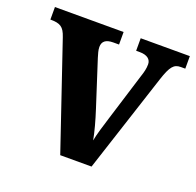

<svg xmlns="http://www.w3.org/2000/svg" viewBox="-100 -642 766 749"><g transform="rotate(20 283.0 -268.0)"><path d="M75 -436 223 0H353L487 -411C506 -469 519 -484 547 -484H566V-536H362V-484H377C409 -484 424 -470 424 -450C424 -432 420 -417 413 -396L352 -199C341 -164 329 -125 324 -98C318 -131 306 -175 292 -218L231 -407C227 -421 222 -435 222 -449C222 -472 236 -484 267 -484H291V-536H6V-484C47 -484 62 -475 75 -436Z"/></g></svg>

Font: Noto Serif SemiCondensed
Style: Bold
Weight: 700
Width: 4
Designer: Monotype Design Team
Foundry: Monotype Imaging Inc.
Version: Version 2.015